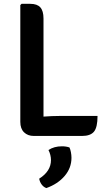

<svg xmlns="http://www.w3.org/2000/svg" viewBox="-20 -708 554 1002"><path d="M207 1.5H156.5Q125 1.5 105.5 -17.5Q86 -36.5 86 -72V-681.5L92.5 -688H138Q174 -688 190.5 -669.5Q207 -651 207 -611.5ZM489 -103Q489 -43.5 470.5 -21Q452 1.5 408 1.5H156.5L93 -86.5Q144.5 -95 198.5 -99Q252.5 -103 297 -103ZM342.5 61.5Q347 70.5 350 85.8Q353 101 353 115.5Q353 168.5 317.5 210.2Q282 252 222 273.5Q207.5 268.5 197.5 255Q187.5 241.5 184.5 224.5Q246 185.5 246 127.5Q246 114 242.5 100.2Q239 86.5 233 75Q262 55.5 303.5 55.5Q325 55.5 342.5 61.5Z"/></svg>

Font: Signika Medium
Style: Regular
Weight: 500
Designer: Anna Giedry
Foundry: Anna Giedry
Version: Version 2.000